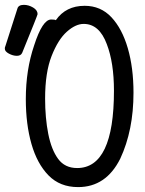

<svg xmlns="http://www.w3.org/2000/svg" viewBox="-76 -743 596 787"><path d="M244.1 23.9Q169.9 23.9 123 -23.9Q76.2 -71.8 53 -152.8Q29.8 -233.9 29.8 -336.9Q29.8 -457 64 -557.1Q98.1 -663.1 133.8 -663.1Q149.9 -663.1 152.8 -660.2Q193.8 -719.2 271 -719.2Q336.9 -719.2 380.9 -672.1Q424.8 -625 448 -544.9Q471.2 -464.8 471.2 -362.8Q471.2 -209 417 -92.8Q358.9 23.9 244.1 23.9ZM240.2 -54.2Q391.1 -54.2 391.1 -371.1Q391.1 -485.8 361.8 -562Q331.1 -645 267.1 -645Q233.9 -645 198 -613Q162.1 -581.1 135.5 -513.4Q108.9 -445.8 108.9 -338.9Q108.9 -259.8 121.8 -194.3Q134.8 -128.9 162.4 -91.6Q189.9 -54.2 240.2 -54.2ZM-6.8 -514.2Q-22.9 -514.2 -39.6 -523.2Q-56.2 -532.2 -56.2 -543Q-56.2 -550.8 -54.2 -553.2L-4.9 -707Q-1 -723.1 22 -723.1Q41 -723.1 59.6 -712.2Q78.1 -701.2 78.1 -685.1Q78.1 -681.2 15.1 -526.9Q9.8 -514.2 -6.8 -514.2Z"/></svg>

Font: LXGW WenKai Mono GB Screen
Style: Regular
Weight: 400
Monospace: yes
Designer: LXGW / Fontworks Inc.
Foundry: LXGW / Fontworks Inc.
Version: Version 1.510;January 18,2025